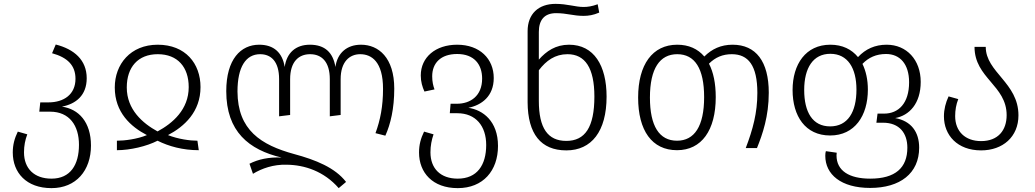

<svg xmlns="http://www.w3.org/2000/svg" viewBox="-20 -765 5346 992"><path d="M300 -214C372 -228 428 -272 428 -361C428 -455 363 -511 268 -535L249 -490C329 -468 370 -427 370 -358C370 -277 310 -236 230 -236H188L183 -188H239C339 -188 388 -116 388 -17C388 86 344 158 246 158C157 158 104 106 104 22C104 -12 110 -42 121 -71L72 -85C55 -50 46 -17 46 23C46 127 116 207 246 207C373 207 450 116 450 -13C450 -135 386 -202 300 -214Z M573 -313C573 -184 656 -110 739 -67C689 -46 623 -38 584 -38V11C652 11 738 -9 794 -38C852 -9 924 11 1007 11L1000 -38C962 -38 901 -46 848 -67C932 -111 1016 -187 1016 -315C1016 -437 938 -534 795 -534C654 -534 573 -433 573 -313ZM635 -313C635 -418 693 -485 795 -485C898 -485 955 -418 955 -315C955 -199 872 -128 794 -86C717 -128 635 -199 635 -313Z M1845 -534C1773 -534 1723 -492 1713 -419C1701 -493 1659 -534 1581 -534C1508 -534 1461 -492 1451 -419C1439 -493 1395 -534 1319 -534C1224 -534 1149 -459 1149 -294C1149 -85 1266 9 1435 49C1369 46 1314 58 1269 81L1287 133C1333 105 1393 84 1461 86C1554 87 1654 120 1730 207L1768 175C1711 101 1611 61 1500 31C1328 -16 1208 -93 1207 -292C1207 -419 1250 -485 1324 -485C1381 -485 1422 -447 1422 -356V-164L1479 -171V-356C1479 -446 1523 -485 1582 -485C1642 -485 1684 -446 1684 -356V-164L1740 -171V-356C1740 -446 1786 -485 1841 -485C1900 -485 1959 -446 1959 -306C1959 -216 1945 -145 1920 -77L1971 -64C1998 -124 2017 -204 2017 -307C2017 -467 1936 -534 1845 -534Z M2400 -208C2469 -222 2531 -268 2531 -362C2531 -461 2459 -534 2342 -534C2230 -534 2154 -469 2154 -375C2154 -343 2162 -316 2173 -292L2225 -303C2218 -322 2213 -343 2213 -371C2213 -439 2257 -486 2342 -486C2430 -486 2471 -432 2471 -359C2471 -268 2409 -229 2341 -229H2308L2304 -180H2343C2438 -180 2492 -114 2492 -16C2492 88 2445 158 2345 158C2256 158 2204 106 2204 22C2204 -12 2210 -42 2220 -71L2171 -85C2154 -50 2145 -17 2145 23C2145 127 2215 207 2345 207C2476 207 2553 117 2553 -11C2553 -139 2475 -197 2400 -208Z M2920 -534C2851 -534 2803 -501 2764 -457V-600C2764 -662 2793 -697 2853 -697C2909 -697 2941 -683 2995 -683C3021 -683 3046 -687 3076 -700L3068 -743C3038 -732 3016 -729 2995 -729C2952 -729 2912 -745 2850 -745C2762 -745 2706 -693 2706 -604V-236C2707 -74 2774 12 2906 12C3036 12 3114 -86 3114 -266C3114 -426 3049 -534 2920 -534ZM2906 -37C2810 -37 2764 -103 2764 -244V-402C2802 -452 2848 -485 2912 -485C3003 -485 3051 -414 3051 -266C3051 -108 3003 -37 2906 -37Z M3765 -534C3705 -534 3658 -512 3619 -473C3585 -513 3538 -534 3479 -534C3351 -534 3277 -431 3277 -261C3277 -91 3348 11 3478 11C3605 11 3678 -92 3678 -263C3678 -334 3666 -392 3643 -436C3676 -469 3714 -485 3761 -485C3846 -485 3893 -427 3893 -285C3893 -182 3870 -97 3833 0H3891C3920 -72 3952 -164 3952 -286C3952 -447 3886 -534 3765 -534ZM3478 -38C3386 -38 3338 -114 3338 -261C3338 -411 3389 -485 3479 -485C3570 -485 3618 -411 3618 -263C3618 -113 3568 -38 3478 -38Z M4605 -155C4678 -168 4737 -230 4737 -342C4737 -456 4664 -534 4561 -534C4501 -534 4452 -512 4413 -470C4380 -510 4333 -534 4270 -534C4143 -534 4075 -433 4075 -300C4075 -165 4141 -65 4269 -65C4396 -65 4464 -167 4464 -302C4464 -353 4454 -398 4436 -435C4468 -468 4507 -486 4558 -486C4629 -486 4677 -435 4677 -340C4677 -231 4622 -178 4548 -178H4514L4508 -131H4542C4629 -131 4668 -75 4668 -2C4668 102 4606 158 4476 158C4367 158 4302 117 4302 38C4302 32 4303 28 4303 24L4247 16C4245 21 4244 30 4244 40C4244 136 4325 206 4476 206C4630 206 4729 131 4729 -2C4729 -83 4688 -140 4605 -155ZM4269 -112C4178 -112 4135 -186 4135 -300C4135 -414 4181 -487 4270 -487C4360 -487 4405 -413 4405 -302C4405 -186 4360 -112 4269 -112Z M5073 -523H5015C5015 -361 5181 -324 5181 -170C5181 -92 5137 -36 5049 -36C4967 -36 4915 -86 4915 -165C4915 -196 4920 -225 4931 -253L4881 -267C4866 -235 4857 -200 4857 -164C4857 -67 4926 12 5049 12C5161 12 5242 -58 5242 -169C5242 -338 5073 -391 5073 -523Z"/></svg>

Font: FiraGO Light
Style: Regular
Weight: 300
Designer: bBox Type
Foundry: bBox Type GmbH
Version: Version 1.001;PS 001.001;hotconv 1.0.88;makeotf.lib2.5.64775